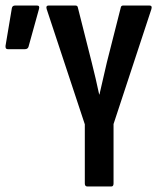

<svg xmlns="http://www.w3.org/2000/svg" viewBox="-20 -675 575 695"><path d="M296 0Q287 0 287 -11V-225L149 -642Q145 -655 156 -655H253Q261 -655 262 -647L312 -449Q319 -421 326 -391.5Q333 -362 339 -333H340Q347 -362 353.5 -391.5Q360 -421 367 -450L417 -647Q418 -655 426 -655H521Q532 -655 528 -642L391 -226V-11Q391 0 383 0ZM8 -497Q-1 -497 0 -509L23 -646Q25 -655 35 -655H114Q125 -655 121 -642L83 -505Q80 -497 70 -497Z"/></svg>

Font: Sofia Sans Extra Condensed
Style: Bold
Weight: 700
Designer: Botio Nikoltchev, Ani Petrova
Foundry: lettersoup
Version: Version 4.101